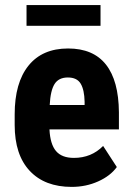

<svg xmlns="http://www.w3.org/2000/svg" viewBox="-20 -730 519 760"><path d="M263.7 9.8Q157.2 9.8 97.7 -53.7Q38.1 -117.2 38.1 -235.4V-277.3Q38.1 -402.3 92.8 -470.2Q147.5 -538.1 249.5 -538.1Q349.1 -538.1 399.4 -474.4Q449.7 -410.6 450.7 -285.6V-217.8H175.8Q178.7 -159.2 201.7 -132.1Q224.6 -105 272.5 -105Q341.8 -105 388.2 -152.3L442.4 -68.8Q417 -33.7 368.7 -12Q320.3 9.8 263.7 9.8ZM176.8 -314.5H314.9V-327.1Q314 -374.5 299.3 -398.9Q284.7 -423.3 248.5 -423.3Q212.4 -423.3 196 -397.5Q179.7 -371.6 176.8 -314.5ZM377.9 -627.9H85V-710H377.9Z"/></svg>

Font: Roboto Condensed
Style: Bold
Weight: 700
Designer: Google
Version: Version 2.134; 2016